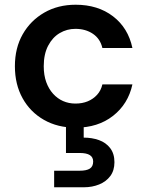

<svg xmlns="http://www.w3.org/2000/svg" viewBox="-20 -528 623 812"><path d="M300 12Q224 12 166 -21Q108 -54 75.5 -112.5Q43 -171 43 -248Q43 -325 76 -383Q109 -441 167 -474.5Q225 -508 300 -508Q394 -508 458 -459Q522 -410 540 -325H413Q404 -364 373 -385Q342 -406 299 -406Q263 -406 232.5 -388Q202 -370 183.5 -334.5Q165 -299 165 -248Q165 -210 175.5 -181Q186 -152 204.5 -131.5Q223 -111 247 -100.5Q271 -90 299 -90Q328 -90 351 -99.5Q374 -109 390.5 -127Q407 -145 413 -171H540Q522 -88 458 -38Q394 12 300 12ZM209 264V194H317Q346 194 360 185Q374 176 374 155Q374 137 360 128Q346 119 317 119H259V-5H334V54Q369 54 398.5 64.5Q428 75 446 98.5Q464 122 464 158Q464 193 446.5 216.5Q429 240 399.5 252Q370 264 335 264Z"/></svg>

Font: DM Sans 28pt SemiBold
Style: Regular
Weight: 600
Version: Version 4.004;gftools[0.9.30]